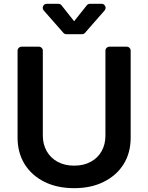

<svg xmlns="http://www.w3.org/2000/svg" viewBox="-20 -971 774 1002"><path d="M211.3 -22.4Q145.2 -55.4 108.3 -114.7Q71.7 -174.4 71.7 -252.1V-706.7Q71.7 -715.2 77.9 -721.2Q84.2 -727.3 92.7 -727.3H182.9Q191.4 -727.3 197.4 -721.2Q203.5 -715.2 203.5 -706.7V-263.1Q203.5 -218 223.7 -182.2Q244 -146.7 280.2 -126.8Q317.1 -106.5 366.8 -106.5Q417.3 -106.5 453.8 -126.8Q490.8 -146.7 510.3 -182.2Q530.2 -217.3 530.2 -263.1V-706.7Q530.2 -715.2 536.4 -721.2Q542.6 -727.3 551.1 -727.3H641.3Q649.9 -727.3 655.9 -721.2Q661.9 -715.2 661.9 -706.7V-252.1Q661.9 -173.7 625.4 -114.7Q588.4 -55.4 522 -22.4Q456.3 11 366.8 11Q277.7 11 211.3 -22.4ZM284.8 -951H223.7Q214.8 -951 208.8 -944.6Q202.8 -938.2 202.8 -930Q202.8 -922.9 208.1 -916.5L310.7 -799.7Q316.8 -792.6 326.3 -792.6H408Q417.6 -792.6 423.7 -799.7L525.9 -916.5Q531.2 -922.9 531.2 -930Q531.2 -938.2 525.2 -944.6Q519.2 -951 510.3 -951H449.2Q438.9 -951 432.9 -943.2L366.8 -860.1L301.1 -943.2Q295.1 -951 284.8 -951Z"/></svg>

Font: DeltaSans SemiBold
Style: Regular
Weight: 600
Designer: Rasmus Andersson
Foundry: rsms
Version: Version 3.012